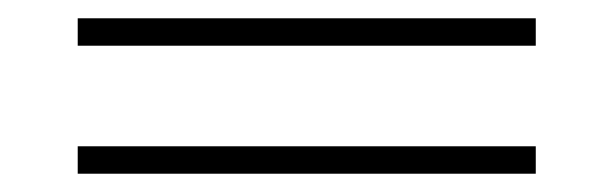

<svg xmlns="http://www.w3.org/2000/svg" viewBox="-20 -460 671 210"><path d="M566 -440V-410H65V-440ZM566 -300V-270H65V-300Z"/></svg>

Font: Playfair Display ExtraBold
Style: Regular
Weight: 800
Designer: Claus Eggers Sørensen
Foundry: Claus Eggers Sørensen
Version: Version 1.203